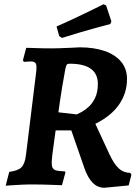

<svg xmlns="http://www.w3.org/2000/svg" viewBox="-20 -869 659 905"><path d="M242.2 -254.4 226.5 -139.1Q222.4 -105.4 224.6 -88.7Q226.9 -72.1 240.9 -67Q254.9 -62 285.9 -61.1L288.3 -55.8L272.1 4Q272.1 4 258.6 3.5Q245.1 3 224.5 2.3Q203.9 1.5 182.1 1Q160.3 0.5 144.2 0.5Q114.9 0 83.1 1.5Q51.3 2.9 29.1 4.6Q6.8 6.3 6.8 6.3L23.5 -58.8Q65 -64.3 81.3 -80.6Q97.6 -97 102.6 -140L150.5 -529.3Q154.1 -558.7 149 -569Q143.9 -579.3 126 -579.3Q116.7 -579.3 104.7 -578.3Q92.7 -577.3 92.7 -577.3L88 -584.9L103.6 -643.6Q103.6 -643.6 116.6 -643.3Q129.6 -643.1 149.6 -642.3Q169.5 -641.5 189.7 -641.2Q210 -641 223.9 -641Q238.6 -641 260.7 -641.7Q282.9 -642.4 304.4 -643.4Q326 -644.4 340.8 -645.1Q355.6 -645.9 355.6 -645.9Q423.1 -645.9 473.4 -628.5Q523.7 -611.1 551.2 -577.8Q578.7 -544.5 578.7 -496.7Q578.7 -430.7 541.5 -376.6Q504.3 -322.6 429.4 -285.3L496.4 -140.7Q517.6 -95.5 540.2 -74.9Q562.8 -54.3 593.8 -54.3L599.5 -45.5L586.4 5L472.1 16Q440 16 416.7 -7.7Q393.3 -31.5 377.6 -77.2L316.1 -254.4ZM341.5 -329.7Q349.1 -332.9 365.1 -341.4Q381.1 -350 398.7 -366.2Q416.3 -382.4 428.7 -408.7Q441.2 -434.9 441.2 -473.4Q441.2 -568.7 308.5 -568.7Q298.5 -568.7 295 -564.4Q291.5 -560.1 288.4 -546.1Q279.3 -496.3 273.2 -460.2Q267.1 -424.1 263.2 -395.9Q259.3 -367.6 255.2 -339.7ZM499.8 -755.6Q499.8 -755.6 480.5 -750.5Q461.3 -745.4 428.6 -736.6Q396 -727.7 355.4 -715.8Q314.8 -703.8 272.2 -690.2L259.2 -698.8L246.5 -744Q286.4 -761.5 326 -780.1Q365.5 -798.7 397.4 -814.3Q429.4 -829.8 448.7 -839.4Q468 -848.9 468 -848.9L480.1 -843.4L505.1 -768.3Z"/></svg>

Font: Alegreya
Style: Italic
Weight: 400
Italic angle: -7°
Designer: Juan Pablo del Peral
Foundry: Huerta Tipografica
Version: Version 2.009